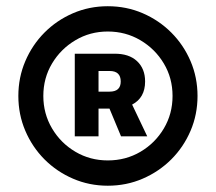

<svg xmlns="http://www.w3.org/2000/svg" viewBox="-20 -757 684 608"><path d="M321.3 -168.9Q262.7 -168.9 211.2 -191.2Q159.7 -213.4 120.8 -252.4Q82 -291.5 60.1 -343Q38.1 -394.5 38.1 -453.1Q38.1 -511.7 60.1 -563.2Q82 -614.7 120.8 -653.8Q159.7 -692.9 211.2 -715.1Q262.7 -737.3 321.3 -737.3Q380.4 -737.3 431.9 -715.1Q483.4 -692.9 522.5 -653.8Q561.5 -614.7 583.5 -563.2Q605.5 -511.7 605.5 -453.1Q605.5 -394.5 583.5 -343Q561.5 -291.5 522.5 -252.4Q483.4 -213.4 431.9 -191.2Q380.4 -168.9 321.3 -168.9ZM321.3 -249Q378.4 -249 424.8 -276.4Q471.2 -303.7 498.8 -350.1Q526.4 -396.5 526.4 -453.1Q526.4 -509.8 498.8 -555.9Q471.2 -602.1 424.6 -629.6Q377.9 -657.2 321.3 -657.2Q265.1 -657.2 218.8 -629.6Q172.4 -602.1 144.8 -555.9Q117.2 -509.8 117.2 -453.1Q117.2 -397 144.8 -350.3Q172.4 -303.7 218.8 -276.4Q265.1 -249 321.3 -249ZM216.8 -325.2V-586.9H341.8Q388.2 -587.4 413.8 -563.5Q439.5 -539.6 439.5 -499Q439.5 -447.3 398.4 -425.8L446.3 -325.2H363.3L326.7 -413.1H292V-325.2ZM292 -466.8H327.1Q362.3 -466.8 362.3 -499Q362.3 -532.2 327.1 -532.2H292Z"/></svg>

Font: Inter Display Black
Style: Regular
Weight: 900
Designer: Rasmus Andersson
Foundry: rsms
Version: Version 4.000;git-a52131595